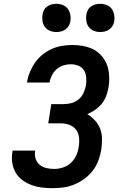

<svg xmlns="http://www.w3.org/2000/svg" viewBox="-20 -979 640 1007"><path d="M255 8Q227 8 199 4.5Q171 1 145.5 -8.5Q120 -18 98 -34Q76 -50 62.5 -73Q49 -96 44.5 -124Q40 -152 45 -181L46 -189H165L164 -185Q161 -164 167.5 -145Q174 -126 189 -114Q204 -102 223.5 -97.5Q243 -93 264 -93Q287 -93 310.5 -100.5Q334 -108 352 -125Q370 -142 380 -164.5Q390 -187 393 -210Q397 -234 394.5 -257.5Q392 -281 379 -298.5Q366 -316 344.5 -324Q323 -332 299 -332H233L249 -433H315Q335 -433 355.5 -438.5Q376 -444 393 -458.5Q410 -473 418.5 -492.5Q427 -512 431 -532Q434 -553 432 -574Q430 -595 420 -611Q410 -627 391 -634.5Q372 -642 351 -642Q332 -642 312.5 -636Q293 -630 277.5 -616.5Q262 -603 252.5 -584.5Q243 -566 240 -547V-546H121L122 -549Q126 -575 137 -601.5Q148 -628 164 -651Q180 -674 203 -692.5Q226 -711 252 -722.5Q278 -734 305.5 -738.5Q333 -743 359 -743Q385 -743 410 -739Q435 -735 458 -725.5Q481 -716 499 -700Q517 -684 529.5 -663Q542 -642 547.5 -617.5Q553 -593 553 -567Q553 -555 552 -543.5Q551 -532 549 -520Q545 -498 537 -476Q529 -454 514 -435.5Q499 -417 479 -403Q459 -389 438 -380Q460 -367 478 -347.5Q496 -328 505.5 -303Q515 -278 515 -249.5Q515 -221 511 -193Q506 -164 495.5 -136Q485 -108 466.5 -84Q448 -60 423 -41.5Q398 -23 370 -11.5Q342 0 313 4Q284 8 255 8ZM505 -811Q488 -811 472 -817.5Q456 -824 446 -837Q436 -850 433 -867.5Q430 -885 433 -903Q435 -915 441 -926.5Q447 -938 458 -945.5Q469 -953 481 -956Q493 -959 506 -959Q523 -959 539.5 -952.5Q556 -946 565.5 -933Q575 -920 578.5 -902.5Q582 -885 579 -867Q577 -855 570.5 -843.5Q564 -832 553 -824.5Q542 -817 530 -814Q518 -811 505 -811ZM275 -811Q258 -811 242 -817.5Q226 -824 216 -837Q206 -850 203 -867.5Q200 -885 203 -903Q205 -915 211 -926.5Q217 -938 228 -945.5Q239 -953 251 -956Q263 -959 276 -959Q293 -959 309.5 -952.5Q326 -946 335.5 -933Q345 -920 348.5 -902.5Q352 -885 349 -867Q347 -855 340.5 -843.5Q334 -832 323 -824.5Q312 -817 300 -814Q288 -811 275 -811Z"/></svg>

Font: Iosevka Extended
Style: Bold Italic
Weight: 700
Width: 7
Italic angle: -9°
Monospace: yes
Designer: Belleve Invis
Foundry: Belleve Invis
Version: Version 32.5.0; ttfautohint (v1.8.4)